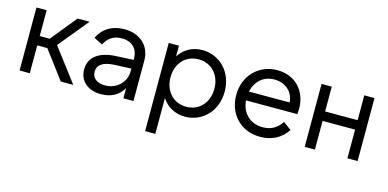

<svg xmlns="http://www.w3.org/2000/svg" viewBox="-69 -893 2972 1472"><g transform="rotate(15 1417.5 -157.0)"><path d="M157 -295H236L403 -500H498L303 -263L502 0H403L237 -221H157V0H76V-500H157Z M552 -137Q552 -209 606 -251Q660 -293 760 -298L900 -305V-312Q900 -373 865.5 -407Q831 -441 771 -441Q723 -441 689 -419.5Q655 -398 635 -356L566 -391Q595 -451 648 -482.5Q701 -514 772 -514Q819 -514 857.5 -500Q896 -486 923 -461Q950 -436 965 -400.5Q980 -365 980 -321V0H900V-80Q873 -34 828.5 -10Q784 14 725 14Q646 14 599 -27Q552 -68 552 -137ZM737 -59Q772 -59 802 -71Q832 -83 853.5 -104Q875 -125 887.5 -153Q900 -181 900 -213V-236L766 -230Q701 -227 667.5 -204.5Q634 -182 634 -141Q634 -103 661.5 -81Q689 -59 737 -59Z M1126 -500H1207V-415Q1237 -462 1284.5 -488Q1332 -514 1392 -514Q1444 -514 1489 -494Q1534 -474 1567 -439Q1600 -404 1618.5 -355.5Q1637 -307 1637 -250Q1637 -193 1618.5 -144.5Q1600 -96 1567 -61Q1534 -26 1489 -6Q1444 14 1392 14Q1332 14 1284.5 -12Q1237 -38 1207 -85V200H1126ZM1381 -62Q1420 -62 1452 -76Q1484 -90 1507 -115.5Q1530 -141 1542.5 -175.5Q1555 -210 1555 -250Q1555 -291 1542.5 -325Q1530 -359 1507 -384.5Q1484 -410 1452 -424Q1420 -438 1381 -438Q1342 -438 1310 -424Q1278 -410 1255 -384.5Q1232 -359 1219.5 -325Q1207 -291 1207 -250Q1207 -210 1219.5 -175.5Q1232 -141 1255 -115.5Q1278 -90 1310 -76Q1342 -62 1381 -62Z M1988 14Q1930 14 1882.5 -5.5Q1835 -25 1801 -60Q1767 -95 1748 -143Q1729 -191 1729 -248Q1729 -306 1748 -354.5Q1767 -403 1801.5 -438.5Q1836 -474 1883 -494Q1930 -514 1985 -514Q2038 -514 2081.5 -496.5Q2125 -479 2156 -447Q2187 -415 2204.5 -370.5Q2222 -326 2222 -272Q2222 -251 2219 -228H1812Q1818 -153 1866 -107.5Q1914 -62 1989 -62Q2084 -62 2137 -144L2201 -96Q2125 14 1988 14ZM1983 -439Q1917 -439 1873.5 -400.5Q1830 -362 1816 -299H2139Q2138 -329 2125.5 -355Q2113 -381 2092.5 -399.5Q2072 -418 2044 -428.5Q2016 -439 1983 -439Z M2759 -500V0H2678V-228H2420V0H2339V-500H2420V-303H2678V-500Z"/></g></svg>

Font: NT Somic
Style: Regular
Weight: 400
Designer: Ravid Balaliev — lead type designer, mastering
Michael Voronin — secret advisor, marketing
Ivan Kovalenko — best boy
Foundry: NT Type
Version: Version 0.7